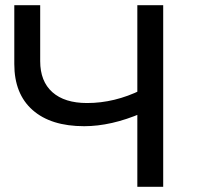

<svg xmlns="http://www.w3.org/2000/svg" viewBox="-20 -720 758 740"><path d="M35.1 -473.1V-700H134.9V-484.3Q134.9 -406.6 181.9 -364.7Q228.9 -322.9 315.6 -322.9Q421.7 -322.9 524.4 -373.4L525.9 -283.9Q467.6 -258.9 411.8 -246.2Q356 -233.6 304.6 -233.6Q176.1 -233.6 105.6 -295.9Q35.1 -358.1 35.1 -473.1ZM509.3 -700H609V0H509.3Z"/></svg>

Font: iiserrat Thin
Style: Regular
Weight: 100
Designer: Akira Ohta
Foundry: Akira Ohta
Version: Version 1.200;Glyphs 3.3.1 (3343)